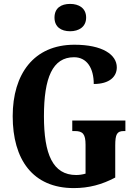

<svg xmlns="http://www.w3.org/2000/svg" viewBox="-20 -953 696 983"><path d="M339 -793C383 -793 421 -815 421 -863C421 -912 383 -933 339 -933C293 -933 259 -912 259 -863C259 -815 293 -793 339 -793ZM358 10C435 10 502 -8 570 -44V-208C570 -266 579 -282 614 -282H622V-336H350V-282H364C404 -282 418 -266 418 -212V-64C401 -59 384 -57 370 -57C250 -57 205 -164 205 -358C205 -555 249 -660 359 -660C425 -660 460 -604 460 -523C541 -523 578 -561 578 -608C578 -673 505 -724 361 -724C153 -724 45 -574 45 -358C45 -137 147 10 358 10Z"/></svg>

Font: Noto Serif Thai ExtraCondensed ExtraBold
Style: Regular
Weight: 800
Width: 2
Designer: Monotype Design Team
Foundry: Monotype Imaging Inc.
Version: Version 2.002